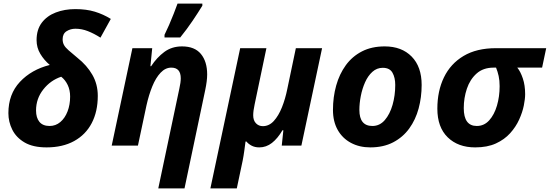

<svg xmlns="http://www.w3.org/2000/svg" viewBox="-20 -816 3081 1076"><path d="M241 10Q165 10 118 -17.5Q71 -45 49 -89Q27 -133 27 -182Q27 -288 91.5 -357Q156 -426 259 -452Q227 -479 206 -514Q185 -549 185 -591Q185 -650 214 -688.5Q243 -727 292.5 -746Q342 -765 402 -765Q464 -765 511.5 -750.5Q559 -736 601 -710L543 -605Q507 -628 472.5 -641.5Q438 -655 403 -655Q375 -655 353 -641Q331 -627 331 -596Q331 -578 338.5 -564Q346 -550 364.5 -534Q383 -518 414 -492Q467 -450 497.5 -397Q528 -344 528 -279Q528 -191 494 -126Q460 -61 395.5 -25.5Q331 10 241 10ZM258 -110Q292 -110 318 -132Q344 -154 358.5 -191.5Q373 -229 373 -275Q373 -311 359.5 -339.5Q346 -368 323 -386Q263 -366 222.5 -314.5Q182 -263 182 -197Q182 -156 201 -133Q220 -110 258 -110Z M867 240 985 -319Q993 -354 993 -377Q993 -437 940 -437Q907 -437 880 -408.5Q853 -380 833.5 -332Q814 -284 801 -226L753 0H606L722 -546H833L823 -445H827Q859 -494 901 -525Q943 -556 1000 -556Q1071 -556 1106 -513.5Q1141 -471 1141 -399Q1141 -363 1130 -311L1014 240ZM902 -606V-621Q914 -645 927.5 -676Q941 -707 953.5 -739Q966 -771 975 -796H1114V-784Q1090 -745 1059 -699Q1028 -653 990 -606Z M1159 240 1326 -546H1473L1407 -231Q1399 -194 1399 -170Q1399 -141 1414.5 -125Q1430 -109 1453 -109Q1488 -109 1514.5 -138Q1541 -167 1560 -214.5Q1579 -262 1590 -317L1638 -546H1785L1669 0H1559L1568 -86H1563Q1536 -40 1504 -15Q1472 10 1433 10Q1408 10 1389.5 0Q1371 -10 1361 -23H1356Q1353 0 1349 29.5Q1345 59 1340 84L1307 240Z M2055 10Q1994 10 1946.5 -15.5Q1899 -41 1872.5 -88Q1846 -135 1846 -200Q1846 -272 1864 -336.5Q1882 -401 1918 -450.5Q1954 -500 2008.5 -528Q2063 -556 2136 -556Q2231 -556 2287 -499Q2343 -442 2343 -340Q2343 -271 2326 -208Q2309 -145 2273.5 -96Q2238 -47 2183.5 -18.5Q2129 10 2055 10ZM2067 -110Q2108 -110 2136.5 -143Q2165 -176 2180 -228.5Q2195 -281 2195 -340Q2195 -381 2179.5 -408.5Q2164 -436 2125 -436Q2092 -436 2067 -413.5Q2042 -391 2026 -355Q2010 -319 2002 -278Q1994 -237 1994 -200Q1994 -110 2067 -110Z M2643 10Q2547 10 2489 -46.5Q2431 -103 2431 -207Q2431 -306 2468 -382.5Q2505 -459 2578 -502.5Q2651 -546 2759 -546H3041L3018 -437H2879Q2897 -415 2910 -376.5Q2923 -338 2923 -288Q2923 -262 2915.5 -224.5Q2908 -187 2889.5 -146Q2871 -105 2839 -69.5Q2807 -34 2759 -12Q2711 10 2643 10ZM2652 -110Q2693 -110 2721.5 -141.5Q2750 -173 2765 -224Q2780 -275 2780 -333Q2780 -365 2774.5 -390Q2769 -415 2760 -437H2746Q2688 -437 2651 -404Q2614 -371 2596.5 -319Q2579 -267 2579 -210Q2579 -110 2652 -110Z"/></svg>

Font: Noto IKEA Latin
Style: Bold Italic
Weight: 700
Italic angle: -12°
Designer: Monotype Design Team
Foundry: Monotype Imaging Inc.
Version: Version 1.0